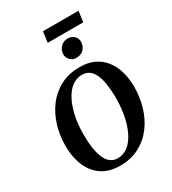

<svg xmlns="http://www.w3.org/2000/svg" viewBox="-259 -1242 1239 1385"><g transform="rotate(-30 361.0 -549.5)"><path d="M324 10Q253.5 10 202 -15.2Q150.5 -40.5 117.8 -84.5Q85 -128.5 69 -186Q53 -243.5 53 -308Q52.5 -394 76.2 -473.8Q100 -553.5 147 -616.5Q194 -679.5 263.5 -716.2Q333 -753 424.5 -753Q496 -753 547.2 -727.8Q598.5 -702.5 631.2 -658.5Q664 -614.5 679.8 -558Q695.5 -501.5 696 -438.5Q696.5 -351.5 673 -270.8Q649.5 -190 602.5 -127Q555.5 -64 485.8 -27Q416 10 324 10ZM337 -45.5Q376.5 -45.5 409 -65.8Q441.5 -86 466.2 -122.8Q491 -159.5 508 -208.2Q525 -257 533.2 -314Q541.5 -371 541.5 -432Q541 -495 533.5 -544.2Q526 -593.5 510.5 -627.5Q495 -661.5 470.5 -679Q446 -696.5 411.5 -696.5Q372 -696.5 339.5 -676.2Q307 -656 282.2 -619.8Q257.5 -583.5 240.5 -535Q223.5 -486.5 215 -430.2Q206.5 -374 207 -314Q207 -250 215 -200Q223 -150 238.8 -115.5Q254.5 -81 279 -63.2Q303.5 -45.5 337 -45.5ZM438.5 -821.5Q420.5 -821.5 404.2 -831.2Q388 -841 378.5 -857.2Q369 -873.5 369.5 -892Q371.5 -927.5 394.8 -951.2Q418 -975 453.5 -975Q485.5 -975 506 -955Q526.5 -935 526 -907.5Q525.5 -871.5 502.5 -846.5Q479.5 -821.5 438.5 -821.5ZM326 -1109H622L610 -1019.5H314Z"/></g></svg>

Font: Merriweather 24pt
Style: Bold Italic
Weight: 700
Italic angle: -7.8°
Designer: Eben Sorkin
Foundry: Eben Sorkin
Version: Version 2.101